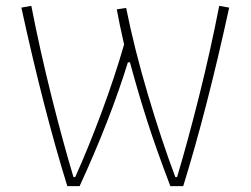

<svg xmlns="http://www.w3.org/2000/svg" viewBox="-20 -636 856 656"><path d="M53 -610 87 -616Q117 -462 156 -306.5Q195 -151 231 -31H237Q282 -131 327 -252Q372 -373 404 -484Q387 -559 379 -604L411 -609Q439 -469 485.5 -312.5Q532 -156 579 -31H585Q621 -151 660 -306.5Q699 -462 729 -616L763 -610Q687 -261 606 0H562Q514 -126 483.5 -221Q453 -316 424 -423H417Q356 -226 252 0H210Q129 -261 53 -610Z"/></svg>

Font: Athiti ExtraLight
Style: Regular
Weight: 275
Designer: CadsonDemak Team
Foundry: CadsonDemak
Version: Version 1.033